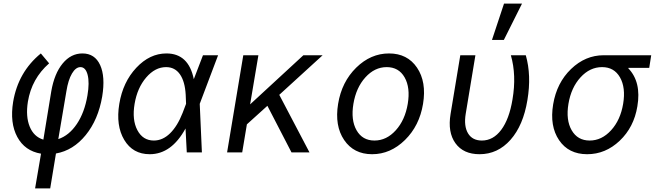

<svg xmlns="http://www.w3.org/2000/svg" viewBox="-20 -847 3640 1067"><path d="M265 -340Q282 -438 328 -494Q374 -550 438 -550Q507 -550 536.5 -485.5Q566 -421 548 -311Q526 -182 456.5 -96.5Q387 -11 291 6L259 200H175L208 7Q118 -8 76 -86Q34 -164 53 -281Q81 -447 207 -550L253 -495Q156 -410 135 -282Q122 -200 145 -143.5Q168 -87 221 -71ZM304 -74Q364 -94 407 -158Q450 -222 466 -317Q478 -388 467 -431Q456 -474 427 -474Q401 -474 380 -438.5Q359 -403 349 -340Z M905 -550Q1028 -550 1057 -407L1108 -540H1192L1090 -270L1102 0H1018L1011 -133Q933 10 812 10Q718 10 670.5 -69.5Q623 -149 643 -270Q663 -391 737.5 -470.5Q812 -550 905 -550ZM995 -220 1014 -270 1012 -320Q1008 -394 980 -434Q952 -474 903 -474Q842 -474 792.5 -416.5Q743 -359 728 -270Q713 -181 743.5 -123.5Q774 -66 835 -66Q884 -66 925 -106Q966 -146 995 -220Z M1242 0 1332 -540H1416L1370 -267L1666 -540H1773L1532 -320L1700 0H1600L1466 -259L1352 -156L1326 0Z M2230.5 -69Q2150 10 2048 10Q1946 10 1892.5 -69Q1839 -148 1859 -270Q1879 -392 1959.5 -471Q2040 -550 2142 -550Q2244 -550 2297.5 -471Q2351 -392 2331 -270Q2311 -148 2230.5 -69ZM1961.5 -123Q1994 -66 2061 -66Q2128 -66 2179.5 -123Q2231 -180 2246 -270Q2261 -360 2228.5 -417Q2196 -474 2129 -474Q2062 -474 2010.5 -417Q1959 -360 1944 -270Q1929 -180 1961.5 -123Z M2902 -540Q2934 -428 2911 -291Q2888 -150 2817 -70Q2746 10 2645 10Q2555 10 2511 -51Q2467 -112 2484 -214L2538 -540H2622L2568 -214Q2557 -146 2581 -106Q2605 -66 2658 -66Q2721 -66 2765.5 -125.5Q2810 -185 2828 -294Q2851 -429 2819 -540ZM2881 -827 2780 -625H2714L2781 -827Z M3326 -474Q3258 -474 3206 -417Q3154 -360 3139 -270Q3124 -180 3157 -123Q3190 -66 3257 -66Q3324 -66 3376 -123Q3428 -180 3443 -270Q3458 -360 3425.5 -417Q3393 -474 3326 -474ZM3243 10Q3140 10 3087 -68Q3034 -146 3054 -267Q3074 -387 3153.5 -463.5Q3233 -540 3335 -540H3599L3588 -470H3472V-467Q3545 -391 3522 -256Q3503 -140 3424 -65Q3345 10 3243 10Z"/></svg>

Font: CommitMono
Style: Italic
Weight: 400
Monospace: yes
Designer: Eigil Nikolajsen
Foundry: Eigil Nikolajsen
Version: Version 1.143